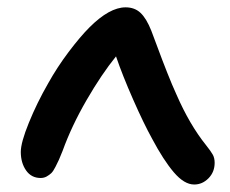

<svg xmlns="http://www.w3.org/2000/svg" viewBox="-20 -490 621 518"><path d="M89.8 -9.8Q64.5 -9.8 50.3 -30.3Q36.1 -50.8 36.1 -80.1Q36.1 -105.5 57.9 -158.9Q79.6 -212.4 109.9 -265.1Q133.8 -308.1 165 -349.6Q196.3 -391.1 221.2 -416Q275.4 -470.2 318.8 -470.2Q343.3 -470.2 359.1 -455.3Q375 -440.4 388.2 -407.2Q392.6 -396 405.3 -361.6Q418 -327.1 431.2 -293.9Q444.3 -260.7 456.1 -234.9Q491.7 -153.3 536.1 -98.1Q549.3 -81.5 554.2 -72.5Q559.1 -63.5 559.1 -50.8Q559.1 -25.9 542.5 -9Q525.9 7.8 503.9 7.8Q477.1 7.8 449 -25.1Q420.9 -58.1 390.1 -116.2Q367.7 -156.7 339.1 -221.7Q310.5 -286.6 293 -337.9Q253.9 -289.6 213.6 -220Q173.3 -150.4 148.9 -83Q142.1 -65.9 138.9 -58.8Q135.7 -51.8 129.6 -39.8Q123.5 -27.8 118.4 -22.9Q113.3 -18.1 106 -13.9Q98.6 -9.8 89.8 -9.8Z"/></svg>

Font: Shantell Sans Irregular Bouncy
Style: Regular
Weight: 500
Designer: Stephen Nixon, Anya Danilova, Shantell Martin
Foundry: Arrow Type
Version: Version 1.006;[9816181b4]